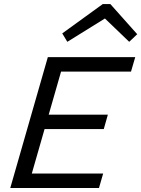

<svg xmlns="http://www.w3.org/2000/svg" viewBox="-20 -941 707 961"><path d="M219.4 -655H306.4L118.4 0H31.4ZM210.6 -582.6 231.8 -655H656.9L635.7 -582.6ZM43.8 0 64.7 -72.4H496.3L475.4 0ZM128.4 -294.9 148.9 -367.2H519.9L499.4 -294.9ZM291.6 -773.8 494.4 -920.7H522L519.4 -857.3L317 -731.7ZM666.8 -769.7 626.7 -731.7 495.9 -857.3 504.6 -920.7H532.3Z"/></svg>

Font: Intel One Mono Light
Style: Italic
Weight: 300
Italic angle: -16°
Monospace: yes
Designer: Fred Shallcrass
Foundry: Frere-Jones Type LLC
Version: Version 1.004